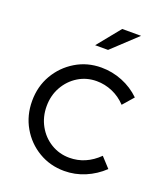

<svg xmlns="http://www.w3.org/2000/svg" viewBox="-134 -808 781 908"><g transform="rotate(20 256.5 -353.5)"><path d="M295 9Q224 9 166 -25.5Q108 -60 74 -119Q40 -178 40 -251Q40 -324 74 -382.5Q108 -441 166 -476Q224 -511 295 -511Q350 -511 401 -490.5Q452 -470 491 -432L444 -378Q414 -410 375.5 -426.5Q337 -443 296 -443Q245 -443 203.5 -417.5Q162 -392 137.5 -348.5Q113 -305 113 -251Q113 -197 137.5 -153Q162 -109 204 -83.5Q246 -58 297 -58Q379 -58 443 -121L489 -71Q449 -33 399 -12Q349 9 295 9ZM230 -600 324 -716H419L295 -600Z"/></g></svg>

Font: Red Hat Display VF
Style: Regular
Weight: 300
Designer: Pentagram, MCKL
Foundry: Pentagram, MCKL
Version: Version 1.023